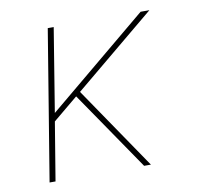

<svg xmlns="http://www.w3.org/2000/svg" viewBox="-65 -599 706 668"><g transform="rotate(-10 288.0 -265.0)"><path d="M58 0H79L113 -206L201 -279L262 -190L392 0H416L217 -292L504 -530H473L118 -235L166 -530H145Z"/></g></svg>

Font: Iosevka Sparkle Thin Oblique
Style: Regular
Weight: 100
Italic angle: -9°
Designer: Belleve Invis
Foundry: Belleve Invis
Version: Version 4.5.0; ttfautohint (v1.8.3)